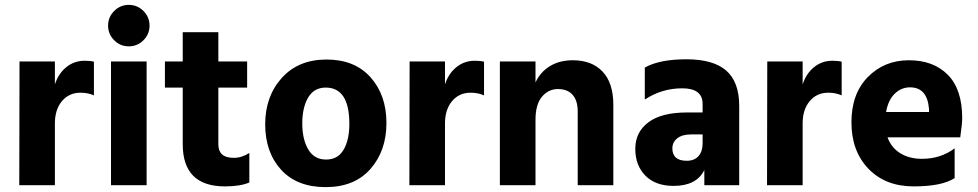

<svg xmlns="http://www.w3.org/2000/svg" viewBox="-20 -759 4008 787"><path d="M205 0H59L60 -507H205V-413Q219 -457 251.5 -483.5Q284 -510 327 -510Q351 -510 365 -506V-368Q341 -379 310 -379Q263 -379 234 -344.5Q205 -310 205 -253Z M568 -714Q593 -689 593 -654Q593 -619 568 -594Q543 -569 508 -569Q473 -569 448 -594Q423 -619 423 -654Q423 -689 448 -714Q473 -739 508 -739Q543 -739 568 -714ZM581 0H435V-507H581Z M902 5Q729 5 729 -168V-400H656V-507H729V-627H875V-507H993V-400H875V-167Q875 -140 890.5 -126Q906 -112 938.5 -112Q971 -112 1002 -132V-11Q965 5 902 5Z M1412 -251Q1412 -400 1315 -400Q1267 -400 1243 -359Q1219 -318 1219 -253Q1219 -188 1243.5 -146.5Q1268 -105 1316.5 -105Q1365 -105 1388.5 -145.5Q1412 -186 1412 -251ZM1318.5 -515Q1434 -515 1499 -442Q1564 -369 1564 -255Q1564 -141 1498.5 -66.5Q1433 8 1315 8Q1197 8 1132 -63.5Q1067 -135 1067 -249.5Q1067 -364 1135 -439.5Q1203 -515 1318.5 -515Z M1804 0H1658L1659 -507H1804V-413Q1818 -457 1850.5 -483.5Q1883 -510 1926 -510Q1950 -510 1964 -506V-368Q1940 -379 1909 -379Q1862 -379 1833 -344.5Q1804 -310 1804 -253Z M2494 0H2348V-302Q2348 -347 2327 -370.5Q2306 -394 2267 -394Q2228 -394 2201.5 -362.5Q2175 -331 2175 -268V0H2029V-507H2175V-421Q2194 -463 2233.5 -487.5Q2273 -512 2328 -512Q2406 -512 2450 -465.5Q2494 -419 2494 -329Z M2741 3Q2667 3 2625.5 -39Q2584 -81 2584 -149Q2584 -217 2637.5 -257.5Q2691 -298 2796 -298H2860V-333Q2860 -397 2776.5 -397Q2693 -397 2623 -351V-482Q2683 -516 2793.5 -516Q2904 -516 2957 -469.5Q3010 -423 3010 -325V0H2867V-62Q2835 3 2741 3ZM2795 -100Q2826 -100 2843 -119Q2860 -138 2860 -171V-208H2813Q2776 -208 2756 -192Q2736 -176 2736 -151Q2736 -100 2795 -100Z M3270 0H3124L3125 -507H3270V-413Q3284 -457 3316.5 -483.5Q3349 -510 3392 -510Q3416 -510 3430 -506V-368Q3406 -379 3375 -379Q3328 -379 3299 -344.5Q3270 -310 3270 -253Z M3710 -401Q3675 -401 3648 -375.5Q3621 -350 3612 -300H3788V-312Q3781 -401 3710 -401ZM3893 -29Q3841 5 3725 5Q3609 5 3539.5 -67.5Q3470 -140 3470 -257.5Q3470 -375 3537.5 -443.5Q3605 -512 3705.5 -512Q3806 -512 3865 -452.5Q3924 -393 3924 -275Q3924 -252 3916 -196H3618Q3633 -154 3670 -131Q3707 -108 3759 -108Q3836 -108 3893 -151Z"/></svg>

Font: Hind Kochi
Style: Bold
Weight: 700
Designer: Dhruvi Tolia
Foundry: Indian Type Foundry
Version: Version 0.702;PS 1.0;hotconv 1.0.81;makeotf.lib2.5.63406